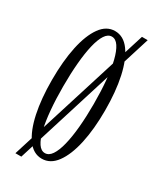

<svg xmlns="http://www.w3.org/2000/svg" viewBox="-203 -820 786 941"><g transform="rotate(30 190.0 -350.0)"><path d="M55.5 52 307.5 -752H340L89 52ZM180 11Q132 11 98.8 -35Q65.5 -81 48.2 -162Q31 -243 31 -349Q31 -456 48.2 -537.2Q65.5 -618.5 98.8 -664.8Q132 -711 180 -711Q228.5 -711 262.2 -664.8Q296 -618.5 313.8 -537.2Q331.5 -456 331.5 -349Q331.5 -243 313.8 -162Q296 -81 262.2 -35Q228.5 11 180 11ZM180 -20.5Q202 -20.5 218.2 -44.5Q234.5 -68.5 245.5 -112.8Q256.5 -157 262 -217Q267.5 -277 267.5 -349Q267.5 -421 262 -481.2Q256.5 -541.5 245.5 -586Q234.5 -630.5 218.2 -655Q202 -679.5 180 -679.5Q158 -679.5 142 -655Q126 -630.5 115.5 -586Q105 -541.5 99.8 -481.2Q94.5 -421 94.5 -349Q94.5 -277 99.8 -217Q105 -157 115.5 -112.8Q126 -68.5 142 -44.5Q158 -20.5 180 -20.5Z"/></g></svg>

Font: Imbue Light
Style: Regular
Weight: 300
Designer: Tyler Finck
Foundry: Etcetera Type Company
Version: Version 1.102